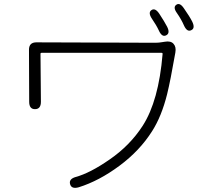

<svg xmlns="http://www.w3.org/2000/svg" viewBox="-20 -870 1040 934"><path d="M363 41Q328 51 321 26Q314 1 348 -9Q418 -28 513 -94Q612 -162 674 -258Q752 -379 771 -608Q771 -613 766 -613H182Q177 -613 177 -608L179 -375Q179 -339 150 -339Q122 -339 122 -375L121 -628Q121 -664 157 -664L736 -662Q753 -662 769 -665L782 -667Q811 -672 824 -657Q838 -642 833 -614Q809 -477 793 -412Q766 -304 720 -232Q660 -137 561 -63.5Q462 10 363 41ZM788 -698Q768 -688 753 -721Q741 -747 719 -779Q699 -809 717 -821Q735 -833 755 -803Q780 -765 793 -740Q809 -708 788 -698ZM910 -723Q890 -713 875 -746Q862 -776 841 -806Q820 -835 838 -847Q855 -859 875 -829Q903 -789 915 -765Q931 -732 910 -723Z"/></svg>

Font: Resource Han Rounded JP Light
Style: Regular
Weight: 300
Designer: Cyano Hao (round all glyphs); Ryoko NISHIZUKA 西塚涼子 (kana, bopomofo & ideographs); Paul D. Hunt (Latin, Greek & Cyrillic)
Foundry: Cyano Hao
Version: 0.990